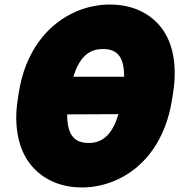

<svg xmlns="http://www.w3.org/2000/svg" viewBox="-20 -778 790 846"><path d="M738 -339 743 -371C761 -488 743 -585 694 -652C648 -713 573 -758 464 -758C414 -758 367 -748 322 -730C184 -673 90 -544 63 -371L58 -339C40 -223 61 -125 110 -59C156 2 233 48 341 48C391 48 437 38 482 20C620 -37 711 -166 738 -339ZM276 -274 502 -275C477 -192 437 -148 371 -148C302 -148 276 -190 276 -274ZM527 -440H303C329 -521 367 -562 434 -562C501 -562 527 -522 527 -440Z"/></svg>

Font: Asimov Print
Style: EIt
Weight: 500
Designer: Google
Version: Version 2.000980; 2014